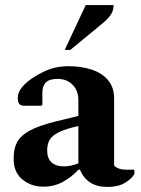

<svg xmlns="http://www.w3.org/2000/svg" viewBox="-20 -727 554 757"><path d="M151 9Q102 9 67 -20.5Q32 -50 34 -106Q34 -142 48 -167.5Q62 -193 97 -212Q132 -231 195 -247L289 -270V-332Q289 -370 266 -393Q243 -416 207 -416Q175 -416 161 -402Q147 -388 147 -360V-314L143 -310H77Q62 -310 56 -317Q50 -324 50 -341Q50 -363 67.5 -384Q85 -405 114 -423Q150 -446 181.5 -456Q213 -466 250 -466Q299 -466 340 -453Q381 -440 405.5 -411.5Q430 -383 430 -338V-74Q446 -58 478 -58H507L510 -55V-41Q499 -22 472.5 -6Q446 10 404 10Q362 10 335.5 -7.5Q309 -25 295 -58H289Q264 -30 229 -10.5Q194 9 151 9ZM166 -134Q166 -102 183.5 -86.5Q201 -71 232 -71Q259 -71 289 -83V-230Q239 -219 212.5 -206Q186 -193 176 -176Q166 -159 166 -134ZM235 -530 318 -707H428Q428 -688 419 -672.5Q410 -657 388 -638L257 -530Z"/></svg>

Font: Spectral
Style: Bold
Weight: 700
Designer: Jean-Baptiste Levee
Foundry: Production Type
Version: Version 2.001